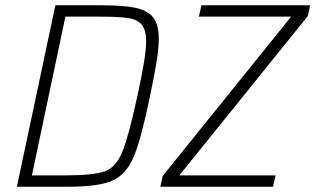

<svg xmlns="http://www.w3.org/2000/svg" viewBox="-20 -708 1196 728"><path d="M190 -688H364Q449 -688 495 -678Q541 -668 561.5 -641Q582 -614 582 -561Q582 -526 574 -476Q566 -426 549 -344Q515 -180 487 -113.5Q459 -47 407 -23.5Q355 0 239 0H44ZM501 -344Q518 -423 526 -472Q534 -521 534 -552Q534 -596 516.5 -615.5Q499 -635 463.5 -640Q428 -645 352 -645H228L101 -43H225Q333 -43 376 -58Q419 -73 443 -130.5Q467 -188 501 -344ZM588 0 597 -41 1084 -645H734L744 -688H1156L1147 -647L660 -43H1025L1015 0Z"/></svg>

Font: Saira Semi Condensed ExtraLight
Style: Italic
Weight: 200
Width: 4
Italic angle: -12°
Designer: Hector Gatti with collaboration of the Omnibus-Type team
Foundry: Omnibus-Type
Version: Version 1.001; ttfautohint (v1.8)